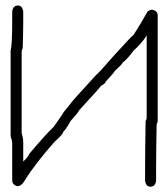

<svg xmlns="http://www.w3.org/2000/svg" viewBox="-20 -708 626 714"><path d="M46.9 -687.5Q62.5 -687.5 66.4 -666V-628.9Q66.4 -593.3 64.5 -529.3Q60.5 -522 60.5 -513.7V-212.9Q66.4 -193.8 66.4 -179.7V-107.4Q87.9 -127.9 87.9 -134.8Q149.9 -208.5 179.7 -236.3L210.9 -281.2Q210.9 -285.2 242.2 -322.3Q242.2 -325.7 337.9 -429.7Q341.3 -429.7 404.3 -502Q473.6 -578.1 476.6 -578.1Q499 -612.3 529.3 -666Q539.1 -671.9 544.9 -671.9Q566.4 -668.5 566.4 -650.4V-257.8Q566.4 -252.4 562.5 -246.1Q560.5 -140.6 560.5 -87.9V-35.2Q557.1 -13.7 539.1 -13.7Q523.4 -13.7 519.5 -35.2V-80.1Q519.5 -144 521.5 -257.8Q525.4 -264.2 525.4 -269.5V-576.2Q509.3 -549.3 476.6 -519.5Q453.6 -488.3 435.5 -474.6Q435.5 -470.2 406.2 -443.4Q406.2 -439.9 373 -404.3Q373 -398.4 355.5 -388.7Q352.5 -382.8 273.4 -296.9Q273.4 -292 242.2 -257.8Q230 -233.9 214.8 -216.8Q214.8 -209 183.6 -181.6Q108.9 -97.2 72.3 -37.1Q60.5 -15.6 43 -15.6Q25.4 -22 25.4 -37.1V-177.7Q25.4 -182.6 19.5 -201.2V-519.5Q25.4 -540.5 25.4 -630.9V-666Q28.8 -687.5 46.9 -687.5Z"/></svg>

Font: CEF Fonts CJK
Style: Regular
Weight: 400
Designer: PartyBoss (派对大魔王)
Version: Release 2.25